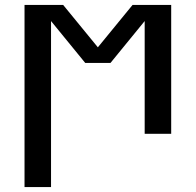

<svg xmlns="http://www.w3.org/2000/svg" viewBox="-20 -540 790 775"><path d="M79 215V-520H235L375 -349L515 -520H671V0H564V-455L426 -286H324L186 -455V215Z"/></svg>

Font: Iosevka Etoile Semibold
Style: Regular
Weight: 600
Designer: Belleve Invis
Foundry: Belleve Invis
Version: Version 22.1.2; ttfautohint (v1.8.4)